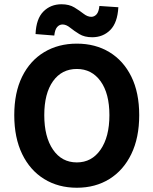

<svg xmlns="http://www.w3.org/2000/svg" viewBox="-20 -870 721 902"><path d="M341 12Q254 12 187.5 -29Q121 -70 84 -146.5Q47 -223 47 -329Q47 -435 84 -510Q121 -585 187.5 -625Q254 -665 341 -665Q428 -665 494 -625Q560 -585 597 -510Q634 -435 634 -329Q634 -223 597 -146.5Q560 -70 494 -29Q428 12 341 12ZM341 -107Q411 -107 452.5 -167Q494 -227 494 -329Q494 -431 452.5 -488.5Q411 -546 341 -546Q270 -546 229 -488.5Q188 -431 188 -329Q188 -227 229 -167Q270 -107 341 -107ZM413 -695Q377 -695 352.5 -710Q328 -725 309.5 -740Q291 -755 274 -755Q259 -755 248.5 -743Q238 -731 235 -703L147 -710Q150 -782 184 -816Q218 -850 269 -850Q305 -850 329.5 -835Q354 -820 372.5 -805.5Q391 -791 409 -791Q423 -791 433.5 -802.5Q444 -814 447 -842L536 -836Q532 -763 498 -729Q464 -695 413 -695Z"/></svg>

Font: Assistant
Style: Bold
Weight: 700
Designer: Hebrew By Ben Nathan, Latin by Paul Hunt
Version: Version 3.000